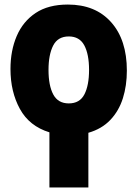

<svg xmlns="http://www.w3.org/2000/svg" viewBox="-20 -583 603 843"><path d="M197 240V-2Q109 -29 67.5 -104.5Q26 -180 26 -280Q26 -361 53.5 -425Q81 -489 136.5 -526Q192 -563 278 -563Q399 -563 468 -485.5Q537 -408 537 -273Q537 -207 519.5 -151.5Q502 -96 464.5 -56.5Q427 -17 368 0V240ZM282 -129Q330 -129 350.5 -168.5Q371 -208 371 -276Q371 -345 350 -384Q329 -423 282 -423Q234 -423 213.5 -383Q193 -343 193 -276Q193 -207 214 -168Q235 -129 282 -129Z"/></svg>

Font: Noto Sans Mono SemiCondensed Black
Style: Regular
Weight: 900
Width: 4
Designer: Monotype Design Team
Foundry: Monotype Imaging Inc.
Version: Version 2.014; ttfautohint (v1.8.4.7-5d5b)